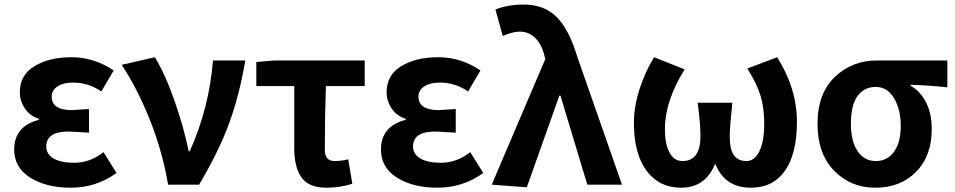

<svg xmlns="http://www.w3.org/2000/svg" viewBox="-20 -832 4301 865"><path d="M298.8 13.7Q188.5 13.7 116.2 -31.7Q43.9 -77.1 43.9 -158.2Q43.9 -263.7 155.3 -292V-296.9Q114.3 -309.6 91.8 -343.8Q69.3 -377.9 69.3 -416Q69.3 -494.1 135.7 -534.2Q202.1 -574.2 301.8 -574.2Q404.3 -574.2 492.2 -514.6L436.5 -419.9Q378.9 -460 308.6 -460Q265.6 -460 239.3 -442.9Q212.9 -425.8 212.9 -396.5Q212.9 -335.9 304.7 -335.9Q314.5 -335.9 380.9 -340.8V-234.4Q300.8 -239.3 287.1 -239.3Q188.5 -239.3 188.5 -171.9Q188.5 -137.7 221.2 -118.2Q253.9 -98.6 314.5 -98.6Q384.8 -98.6 446.3 -146.5L504.9 -52.7Q413.1 13.7 298.8 13.7Z M877 0H737.3Q711.9 -149.4 655.8 -290.5Q599.6 -431.6 528.3 -540L677.7 -574.2Q724.6 -498 767.1 -375.5Q809.6 -252.9 830.1 -150.4H835Q922.9 -347.7 939.5 -559.6H1085Q1059.6 -406.2 1012.7 -277.8Q965.8 -149.4 877 0Z M1450.2 13.7Q1372.1 13.7 1338.9 -31.7Q1305.7 -77.1 1305.7 -164.1V-444.3H1134.8V-552.7L1216.8 -559.6H1623V-444.3H1448.2Q1443.4 -312.5 1443.4 -157.2Q1443.4 -106.4 1487.3 -106.4Q1516.6 -106.4 1548.8 -114.3L1567.4 -3.9Q1509.8 13.7 1450.2 13.7Z M1951.2 13.7Q1840.8 13.7 1768.6 -31.7Q1696.3 -77.1 1696.3 -158.2Q1696.3 -263.7 1807.6 -292V-296.9Q1766.6 -309.6 1744.1 -343.8Q1721.7 -377.9 1721.7 -416Q1721.7 -494.1 1788.1 -534.2Q1854.5 -574.2 1954.1 -574.2Q2056.6 -574.2 2144.5 -514.6L2088.9 -419.9Q2031.2 -460 1960.9 -460Q1918 -460 1891.6 -442.9Q1865.2 -425.8 1865.2 -396.5Q1865.2 -335.9 1957 -335.9Q1966.8 -335.9 2033.2 -340.8V-234.4Q1953.1 -239.3 1939.5 -239.3Q1840.8 -239.3 1840.8 -171.9Q1840.8 -137.7 1873.5 -118.2Q1906.2 -98.6 1966.8 -98.6Q2037.1 -98.6 2098.6 -146.5L2157.2 -52.7Q2065.4 13.7 1951.2 13.7Z M2353.5 11.7 2195.3 0 2436.5 -565.4 2432.6 -582Q2419.9 -633.8 2390.6 -661.6Q2361.3 -689.5 2322.3 -689.5Q2289.1 -689.5 2245.1 -669.9L2211.9 -789.1Q2267.6 -811.5 2339.8 -811.5Q2431.6 -811.5 2487.8 -755.4Q2543.9 -699.2 2581.1 -575.2L2782.2 0H2626L2504.9 -401.4H2500Z M3047.9 13.7Q2950.2 13.7 2893.1 -62.5Q2835.9 -138.7 2835.9 -279.3Q2835.9 -351.6 2861.3 -430.7Q2886.7 -509.8 2926.8 -574.2L3064.5 -519.5Q2975.6 -377 2975.6 -251Q2975.6 -183.6 2996.1 -145Q3016.6 -106.4 3054.7 -106.4Q3135.7 -106.4 3135.7 -218.8Q3135.7 -276.4 3123 -369.1H3279.3Q3267.6 -258.8 3267.6 -218.8Q3267.6 -158.2 3286.6 -132.3Q3305.7 -106.4 3342.8 -106.4Q3378.9 -106.4 3400.9 -149.9Q3422.9 -193.4 3422.9 -274.4Q3422.9 -346.7 3406.2 -401.4Q3389.6 -456.1 3346.7 -523.4L3481.4 -574.2Q3570.3 -432.6 3570.3 -283.2Q3570.3 -139.6 3516.6 -63Q3462.9 13.7 3363.3 13.7Q3246.1 13.7 3204.1 -90.8H3200.2Q3157.2 13.7 3047.9 13.7Z M3923.8 13.7Q3812.5 13.7 3737.8 -63Q3663.1 -139.6 3663.1 -274.4Q3663.1 -411.1 3741.2 -485.4Q3819.3 -559.6 3930.7 -559.6H4248V-438.5Q4168 -447.3 4083 -450.2V-445.3Q4127.9 -419.9 4152.8 -369.1Q4177.7 -318.4 4177.7 -251Q4177.7 -128.9 4106.9 -57.6Q4036.1 13.7 3923.8 13.7ZM3925.8 -440.4Q3873 -440.4 3843.3 -399.4Q3813.5 -358.4 3813.5 -274.4Q3813.5 -195.3 3843.8 -150.9Q3874 -106.4 3925.8 -106.4Q3977.5 -106.4 4007.8 -148.4Q4038.1 -190.4 4038.1 -264.6Q4038.1 -338.9 4007.8 -389.6Q3977.5 -440.4 3925.8 -440.4Z"/></svg>

Font: Nasu
Style: Bold
Weight: 700
Designer: Ryoko NISHIZUKA (kana &amp; ideographs); Paul D. Hunt (Latin, Greek &amp; Cyrillic); Wenlong ZHANG (bopomofo); Sandoll C
Version: Version 2014.1215